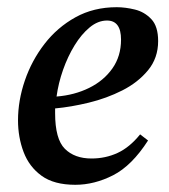

<svg xmlns="http://www.w3.org/2000/svg" viewBox="-20 -500 468 533"><path d="M189 13Q130 13 95.5 -12Q61 -37 45.5 -78Q30 -119 30 -166Q30 -221 49 -276.5Q68 -332 103.5 -378Q139 -424 189.5 -452Q240 -480 304 -480Q328 -480 354.5 -473.5Q381 -467 400 -447Q419 -427 419 -386Q419 -339 391 -305Q363 -271 319.5 -249Q276 -227 226.5 -215Q177 -203 133 -199Q133 -193 133 -186Q133 -114 160 -87Q187 -60 234 -60Q273 -60 306.5 -75.5Q340 -91 369 -127L391 -110Q346 -40 294 -13.5Q242 13 189 13ZM137 -232Q187 -236 227.5 -256Q268 -276 292 -310Q316 -344 316 -390Q316 -443 277 -443Q252 -443 229 -424Q206 -405 187 -374Q168 -343 155 -306Q142 -269 137 -232Z"/></svg>

Font: STIX Two Text Medium
Style: Italic
Weight: 500
Italic angle: -12°
Designer: Ross Mills, John Hudson & Paul Hanslow, Tiro Typeworks Ltd; with prior portions MicroPress Inc. and Coen Hoffman, Elsevi
Foundry: Tiro Typeworks Ltd
Version: Version 2.13 b171